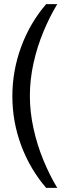

<svg xmlns="http://www.w3.org/2000/svg" viewBox="-20 -755 313 932"><path d="M204 157Q125 65 82.5 -50Q40 -165 40 -288Q40 -411 82.5 -527Q125 -643 204 -735H258Q221 -674 190.5 -600.5Q160 -527 142.5 -447.5Q125 -368 125 -290Q125 -212 142.5 -132Q160 -52 190.5 22Q221 96 258 157Z"/></svg>

Font: Archivo Narrow
Style: Regular
Weight: 400
Designer: Hector Gatti
Foundry: Omnibus-Type
Version: Version 3.002